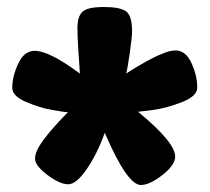

<svg xmlns="http://www.w3.org/2000/svg" viewBox="-20 -800 598 548"><path d="M15 -549Q15 -582 32 -618.5Q49 -655 79 -655Q100 -655 132.5 -638.5Q165 -622 208 -590Q201 -686 201 -719.5Q201 -753 215.5 -766.5Q230 -780 276.5 -780Q323 -780 340 -767.5Q357 -755 357 -710Q357 -694 350 -646Q343 -598 340 -590Q351 -597 358 -601.5Q365 -606 375.5 -612Q386 -618 396.5 -624Q407 -630 419 -636Q431 -642 442 -646Q464 -656 481 -656Q510 -656 526.5 -620Q543 -584 543 -550Q543 -526 500.5 -509Q458 -492 416 -486L374 -481Q480 -394 480 -353Q480 -329 443.5 -300.5Q407 -272 382 -272Q343 -272 279 -421Q258 -362 228 -318Q198 -274 174.5 -274Q151 -274 115.5 -300.5Q80 -327 80 -347.5Q80 -368 103.5 -400Q127 -432 174 -480Q174 -480 169.5 -480Q165 -480 129.5 -486Q94 -492 54.5 -509Q15 -526 15 -549Z"/></svg>

Font: Titan One
Style: Regular
Weight: 400
Designer: Rodrigo Fuenzalida
Foundry: Rodrigo Fuenzalida
Version: Version 1.001